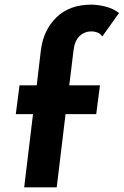

<svg xmlns="http://www.w3.org/2000/svg" viewBox="-20 -806 532 826"><path d="M84 0 122 -315H48L64 -439H138L156 -591Q167 -677 223 -731.5Q279 -786 373 -786Q401 -786 434.5 -777.5Q468 -769 492 -750L420 -649Q411 -662 398.5 -666.5Q386 -671 374 -671Q344 -671 322.5 -651Q301 -631 296 -587L278 -439H410L394 -315H262L224 0Z"/></svg>

Font: Josefin Sans Thin
Style: Bold Italic
Weight: 700
Italic angle: -7°
Version: Version 2.000